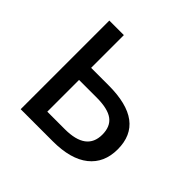

<svg xmlns="http://www.w3.org/2000/svg" viewBox="-138 -678 821 821"><g transform="rotate(45 272.5 -268.0)"><path d="M85 0V-536H173V-338H279Q500 -338 500 -172Q500 -90 443.5 -45Q387 0 279 0ZM173 -73H279Q409 -73 409 -170Q409 -219 378 -242Q347 -265 279 -265H173Z"/></g></svg>

Font: Noto Sans Living
Style: Regular
Weight: 400
Designer: Monotype Design Team
Foundry: Monotype Imaging Inc.
Version: Version 2.013; ttfautohint (v1.8.4.7-5d5b)